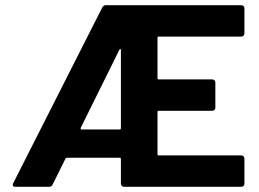

<svg xmlns="http://www.w3.org/2000/svg" viewBox="-20 -720 1000 740"><path d="M922 -591Q922 -586 918.5 -582.5Q915 -579 910 -579H592Q587 -579 587 -574V-419Q587 -414 592 -414H798Q803 -414 806.5 -410.5Q810 -407 810 -402V-305Q810 -300 806.5 -296.5Q803 -293 798 -293H592Q587 -293 587 -288V-126Q587 -121 592 -121H910Q915 -121 918.5 -117.5Q922 -114 922 -109V-12Q922 -7 918.5 -3.5Q915 0 910 0H458Q453 0 449.5 -3.5Q446 -7 446 -12V-107Q446 -112 441 -112H238Q234 -112 232 -108L183 -9Q179 0 169 0H40Q33 0 31 -2.5Q29 -5 29 -7Q29 -10 31 -14L374 -691Q379 -700 388 -700H910Q915 -700 918.5 -696.5Q922 -693 922 -688ZM291 -227Q291 -226 291 -224Q291 -223 291.5 -222Q292 -221 295 -221H441Q446 -221 446 -226V-527Q446 -531 444 -531Q442 -531 440 -528Z"/></svg>

Font: LinhAnh
Style: Bold
Weight: 700
Designer: Jeremy Tribby
Foundry: Tribby Type
Version: Version 1.408